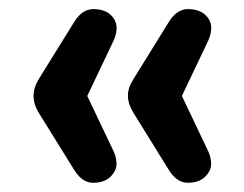

<svg xmlns="http://www.w3.org/2000/svg" viewBox="-20 -476 534 420"><path d="M221.7 -443.8Q244.1 -423.8 229 -388.2L170.9 -266.1L229 -144Q234.9 -130.9 234.9 -116.2Q234.4 -101.6 220.7 -88.4Q207 -76.2 183.6 -76.2Q160.2 -76.2 143.1 -103L64.9 -229Q42 -266.1 64.9 -303.2L143.1 -429.2Q160.2 -456.1 184.1 -456.1Q208 -456.1 221.7 -443.8ZM272 -303.2 350.1 -429.2Q367.2 -456.1 391.1 -456.1Q415 -456.1 428.7 -443.8Q451.2 -423.8 436 -388.2L377.9 -266.1L436 -144Q441.9 -130.9 441.9 -116.2Q441.4 -101.6 427.7 -88.4Q414.1 -76.2 390.6 -76.2Q367.2 -76.2 350.1 -103L272 -229Q259.8 -249 259.8 -266.6Q259.8 -284.2 272 -303.2Z"/></svg>

Font: Nunito-Bold
Style: Bold
Weight: 700
Designer: Vernon Adams
Foundry: newtypography
Version: Version 3.000